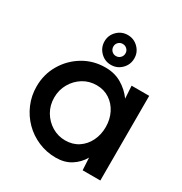

<svg xmlns="http://www.w3.org/2000/svg" viewBox="-170 -842 932 982"><g transform="rotate(30 296.5 -351.0)"><path d="M449 -500H553V0H448.5L444.5 -72.5Q422.5 -34 385.2 -10.5Q348 13 296.5 13Q241.5 13 193 -7.8Q144.5 -28.5 108 -65.2Q71.5 -102 50.8 -150.5Q30 -199 30 -254.5Q30 -326 64.8 -385Q99.5 -444 158 -479Q216.5 -514 288 -514Q342.5 -514 384.2 -489.2Q426 -464.5 453.5 -426ZM294 -87.5Q338 -87.5 371 -109.2Q404 -131 422.2 -168Q440.5 -205 440.5 -250Q440.5 -295.5 422 -332.5Q403.5 -369.5 370.5 -391.2Q337.5 -413 294 -413Q250 -413 214.5 -391Q179 -369 157.8 -332Q136.5 -295 136.5 -250Q136.5 -204.5 158.2 -167.5Q180 -130.5 215.8 -109Q251.5 -87.5 294 -87.5ZM303.5 -539Q267 -539 241.2 -565.2Q215.5 -591.5 215.5 -627.5Q215.5 -663.5 241.2 -689.2Q267 -715 303.5 -715Q340 -715 365.8 -689.2Q391.5 -663.5 391.5 -627.5Q391.5 -590.5 365.8 -564.8Q340 -539 303.5 -539ZM303.5 -591Q318.5 -591 329 -601.5Q339.5 -612 339.5 -627.5Q339.5 -642 329 -652.2Q318.5 -662.5 303.5 -662.5Q288.5 -662.5 278.2 -652.2Q268 -642 268 -627.5Q268 -612 278.2 -601.5Q288.5 -591 303.5 -591Z"/></g></svg>

Font: Urbanist SemiBold
Style: Regular
Weight: 600
Designer: Corey Hu
Foundry: Corey Hu
Version: Version 1.321; ttfautohint (v1.8.4.7-5d5b)